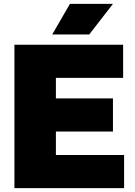

<svg xmlns="http://www.w3.org/2000/svg" viewBox="-20 -971 696 991"><path d="M54.5 0V-740H615.5V-569H268.5V-171H620.5V0ZM181 -292V-463H563V-292ZM249.5 -793 341 -951H563L440.5 -793Z"/></svg>

Font: Encode Sans Condensed Thin Black
Style: Regular
Weight: 900
Version: Version 3.002